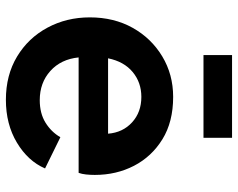

<svg xmlns="http://www.w3.org/2000/svg" viewBox="-98 -698 808 652"><g transform="rotate(90 306.0 -372.0)"><path d="M319 12Q402 12 464.5 -25.5Q527 -63 552 -121L446 -173Q428 -142 396.5 -122.5Q365 -103 320 -103Q261 -103 221 -139Q181 -175 175 -235H567Q571 -246 572.5 -260.5Q574 -275 574 -290Q574 -363 543 -423Q512 -483 453 -519.5Q394 -556 309 -556Q233 -556 171.5 -519Q110 -482 74.5 -418.5Q39 -355 39 -273Q39 -194 74 -129Q109 -64 172 -26Q235 12 319 12ZM309 -448Q361 -448 395.5 -416.5Q430 -385 434 -335H178Q189 -389 224.5 -418.5Q260 -448 309 -448ZM167 -659H448V-756H167Z"/></g></svg>

Font: Plus Jakarta Sans
Style: Bold
Weight: 700
Designer: Gumpita Rahayu
Foundry: Tokotype
Version: Version 2.004; ttfautohint (v1.8.3)